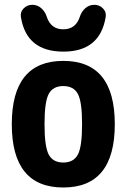

<svg xmlns="http://www.w3.org/2000/svg" viewBox="-20 -790 540 819"><path d="M320.3 -717.8Q327.1 -740.2 343.8 -754.9Q360.4 -769.5 382.3 -769.5Q404.3 -769.5 419.4 -753.9Q434.6 -738.3 430.7 -716.8Q406.2 -569.3 249.5 -569.8Q92.8 -570.3 69.3 -716.8Q65.4 -738.3 80.6 -753.9Q95.7 -769.5 117.7 -769.5Q139.6 -769.5 156.2 -754.9Q172.9 -740.2 179.7 -717.8Q197.3 -665 250 -665Q302.7 -665 320.3 -717.8ZM188 -130.4Q206.1 -96.7 250 -96.7Q293.9 -96.7 312 -130.4Q330.1 -164.1 330.1 -260.3Q330.1 -356.4 312 -389.6Q293.9 -422.9 250 -422.9Q206.1 -422.9 188 -389.6Q169.9 -356.4 169.9 -260.3Q169.9 -164.1 188 -130.4ZM30.3 -260.3Q30.3 -530.3 250 -530.3Q469.7 -530.3 469.7 -260.3Q469.7 9.8 250 9.8Q30.3 9.8 30.3 -260.3Z"/></svg>

Font: Rounded Mgen+ 1m bold
Style: Bold
Weight: 700
Designer: [Source Han Sans]
Ryoko NISHIZUKA  (kana & ideographs); Paul D. Hunt (Latin, Greek & Cyrillic); Wenlong ZHANG  (bopomofo
Version: Version 1.059.20150602